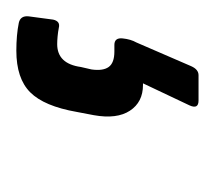

<svg xmlns="http://www.w3.org/2000/svg" viewBox="-61 -38 263 235"><g transform="rotate(90 70.5 79.5)"><path d="M15 191Q-4 191 -19 188Q-28 186 -27 176L-23 146Q-21 137 -13 139Q-8 140 -2.5 140.5Q3 141 7 141Q31 141 35 112L38 99Q40 85 35 78Q30 71 16 71H8Q-1 71 0 61Q1 51 5 44L34 -23Q38 -32 45 -32H76Q87 -32 82 -21L55 36H57Q78 36 88.5 52Q99 68 94 96L90 117Q83 157 66 174Q49 191 15 191Z"/></g></svg>

Font: Sofia Sans Extra Condensed Medium
Style: Italic
Weight: 500
Italic angle: -9°
Version: Version 4.100